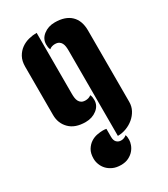

<svg xmlns="http://www.w3.org/2000/svg" viewBox="-193 -596 837 958"><g transform="rotate(-30 226.0 -117.0)"><path d="M179 -156Q179 -144 180.5 -133Q182 -122 186.5 -113.5Q191 -105 199.5 -99.5Q208 -94 223 -94Q231 -94 239.5 -96.5Q248 -99 255 -105Q259 -97 260 -89.5Q261 -82 261 -74Q261 -42 234 -21Q207 0 169 0Q109 0 77 -32Q45 -64 45 -112V-390Q45 -423 57.5 -445.5Q70 -468 89.5 -482Q109 -496 132.5 -502Q156 -508 179 -508ZM273 -352Q273 -364 271.5 -375Q270 -386 265.5 -394.5Q261 -403 252.5 -408.5Q244 -414 229 -414Q221 -414 212.5 -411.5Q204 -409 197 -403Q193 -411 192 -418.5Q191 -426 191 -434Q191 -466 218 -487Q245 -508 283 -508Q343 -508 375 -477.5Q407 -447 407 -390V21Q407 47 395.5 68.5Q384 90 365 106Q346 122 322 131Q298 140 273 140ZM111 178Q111 147 123 127.5Q135 108 152 97Q169 86 188 82.5Q207 79 221 79Q233 79 241 81V127Q241 148 251 158Q261 168 276 168Q294 168 308 156Q311 164 311.5 170.5Q312 177 312 185Q312 197 306.5 212.5Q301 228 289.5 241.5Q278 255 259.5 264.5Q241 274 215 274Q188 274 168.5 265Q149 256 136.5 242.5Q124 229 117.5 212Q111 195 111 178Z"/></g></svg>

Font: Kenia
Style: Regular
Weight: 400
Designer: Julia Petretta
Foundry: Julia Petretta
Version: Version 1.001